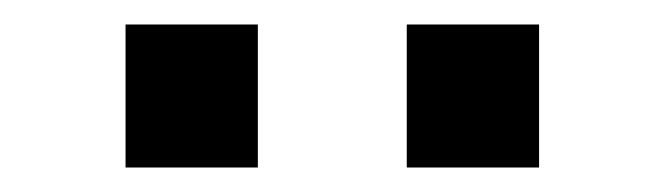

<svg xmlns="http://www.w3.org/2000/svg" viewBox="-20 -723 540 156"><path d="M82 -703.1H189.5V-586.9H82ZM310.5 -703.1H418V-586.9H310.5Z"/></svg>

Font: Altinn-DIN Exp
Style: DINExp-Bold
Weight: 700
Width: 7
Designer: Charles Nix
Foundry: Altinn
Version: Version 2.00